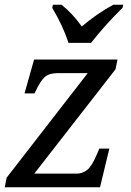

<svg xmlns="http://www.w3.org/2000/svg" viewBox="-21 -786 552 806"><path d="M300.8 -57.1Q324.7 -57.1 344.5 -72.3Q364.3 -87.4 386.2 -139.2L396 -162.1H438L398.9 0H-1L6.8 -40L347.2 -479H220.2Q185.5 -479 166.7 -462.4Q147.9 -445.8 126 -397.9L124 -394H82L122.1 -536.1H472.2L463.9 -495.1L123 -57.1ZM493.2 -752.9Q418.5 -679.7 361.3 -606H266.6Q242.2 -680.2 198.2 -752.9L201.2 -766.1H237.3Q283.7 -729.5 322.3 -674.8Q385.3 -728.5 454.6 -766.1H496.6Z"/></svg>

Font: Droid Serif
Style: Italic
Weight: 400
Italic angle: -12°
Designer: Monotype Design team
Foundry: Monotype Imaging Inc.
Version: Version 1.03